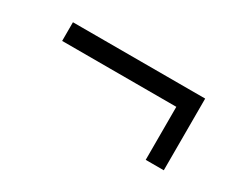

<svg xmlns="http://www.w3.org/2000/svg" viewBox="-48 -521 678 552"><g transform="rotate(30 291.0 -245.0)"><path d="M512 -364V-126H452V-302H73V-364Z"/></g></svg>

Font: Raleway Thin
Style: Regular
Weight: 400
Version: Version 4.026